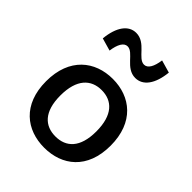

<svg xmlns="http://www.w3.org/2000/svg" viewBox="-227 -935 1075 1075"><g transform="rotate(45 310.0 -398.0)"><path d="M565.5 -259C565.5 -444 450.5 -532.5 310 -532.5C170 -532.5 54.5 -444 54.5 -259C54.5 -74 170 12 310 12C450.5 12 565.5 -74 565.5 -259ZM452.5 -259C452.5 -129.5 393.5 -77 310 -77C227 -77 167.5 -129.5 167.5 -259C167.5 -389 227 -444 310 -444C393.5 -444 452.5 -389 452.5 -259ZM220.5 -807.5C160.5 -807.5 119 -751.5 109.5 -653L184.5 -631.5C192 -686 210.5 -720 239.5 -720C289 -720 316.5 -624.5 394.5 -624.5C455 -624.5 496.5 -680.5 506.5 -779L431.5 -800.5C424 -745.5 405.5 -712 376.5 -712C326.5 -712 299 -807.5 220.5 -807.5Z"/></g></svg>

Font: Monaspace Neon Medium
Style: Regular
Weight: 500
Designer: Riley Cran & the Lettermatic Team
Foundry: Lettermatic
Version: Version 1.200 (Monaspace Neon)